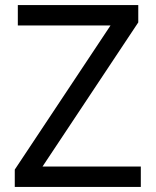

<svg xmlns="http://www.w3.org/2000/svg" viewBox="-20 -734 612 754"><path d="M533 0H38V-68L414 -634H50V-714H523V-646L147 -80H533Z"/></svg>

Font: Noto Sans Sundanese
Style: Regular
Weight: 400
Designer: Monotype Design Team (Regular), Sérgio L. Martins (other weights)
Foundry: Monotype Imaging Inc.
Version: Version 2.003